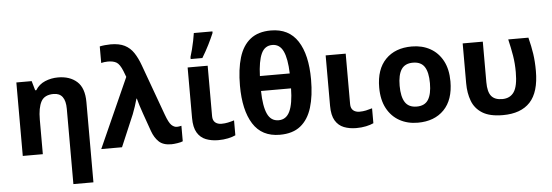

<svg xmlns="http://www.w3.org/2000/svg" viewBox="-59 -989 4088 1421"><g transform="rotate(-5 1984.5 -278.0)"><path d="M388.2 -556.2Q475.6 -556.2 528.8 -508.5Q582 -460.9 582 -356V240.2H433.1V-318.8Q433.1 -437 345.2 -437Q276.9 -437 252 -390.6Q227.1 -344.2 227.1 -256.8V0H78.1V-545.9H191.9L211.9 -476.1H220.2Q246.1 -518.1 291.5 -537.1Q336.9 -556.2 388.2 -556.2Z M661.1 0 892.1 -516.1 875 -561Q854 -612.8 830.1 -627Q806.2 -641.1 766.1 -641.1Q752.4 -641.1 739.3 -639.2Q726.1 -637.2 716.3 -634.8V-757.8Q730 -761.2 754.6 -763.7Q779.3 -766.1 797.4 -766.1Q860.8 -766.1 901.4 -745.6Q941.9 -725.1 968 -685.8Q994.1 -646.5 1014.2 -590.8L1151.4 -213.9Q1173.8 -151.9 1193.1 -133.5Q1212.4 -115.2 1233.4 -115.2Q1247.6 -115.2 1267.1 -120.1V-4.9Q1255.4 1 1227.5 5.4Q1199.7 9.8 1181.2 9.8Q1120.6 9.8 1088.9 -20.5Q1057.1 -50.8 1039.1 -101.1L992.2 -233.9Q981 -266.1 971.2 -296.6Q961.4 -327.1 956.1 -349.1H953.1Q945.8 -322.8 935.8 -292Q925.8 -261.2 916 -236.8L815.4 0Z M1499.5 -545.9V-170.9Q1499.5 -139.6 1517.3 -124.3Q1535.2 -108.9 1564.5 -108.9Q1589.4 -108.9 1612.3 -113.8Q1635.3 -118.7 1658.7 -126V-15.1Q1636.2 -4.4 1602.8 2.7Q1569.3 9.8 1530.3 9.8Q1479.5 9.8 1438.7 -6.1Q1397.9 -22 1374.3 -61.3Q1350.6 -100.6 1350.6 -170.9V-545.9ZM1378.4 -606V-621.1Q1386.2 -644.5 1394 -675.8Q1401.9 -707 1408.4 -738.8Q1415 -770.5 1418.5 -795.9H1556.6V-784.2Q1540 -745.1 1517.1 -699.2Q1494.1 -653.3 1465.3 -606Z M2252.9 -377.9Q2252.9 -256.3 2226.3 -169.7Q2199.7 -83 2141.6 -36.6Q2083.5 9.8 1987.8 9.8Q1854 9.8 1789.3 -93Q1724.6 -195.8 1724.6 -377.9Q1724.6 -499.5 1750.7 -586.2Q1776.9 -672.9 1835 -719Q1893.1 -765.1 1987.8 -765.1Q2121.1 -765.1 2187 -663.6Q2252.9 -562 2252.9 -377.9ZM1988.8 -657.2Q1932.6 -657.2 1907.2 -601.8Q1881.8 -546.4 1877.9 -436H2099.6Q2096.2 -546.4 2070.1 -601.8Q2043.9 -657.2 1988.8 -657.2ZM1987.8 -98.1Q2044.4 -98.1 2071 -154.5Q2097.7 -210.9 2099.6 -325.2H1876.5Q1878.4 -212.4 1904.3 -155.3Q1930.2 -98.1 1987.8 -98.1Z M2524.9 -545.9V-170.9Q2524.9 -139.6 2542.7 -124.3Q2560.5 -108.9 2589.8 -108.9Q2614.7 -108.9 2637.7 -113.8Q2660.6 -118.7 2684.1 -126V-15.1Q2661.6 -4.4 2628.2 2.7Q2594.7 9.8 2555.7 9.8Q2504.9 9.8 2464.1 -6.1Q2423.3 -22 2399.7 -61.3Q2376 -100.6 2376 -170.9V-545.9Z M3279.3 -273.9Q3279.3 -137.2 3207.8 -63.7Q3136.2 9.8 3013.2 9.8Q2936.5 9.8 2877.2 -23.2Q2817.9 -56.2 2783.9 -119.6Q2750 -183.1 2750 -273.9Q2750 -409.7 2821.3 -482.9Q2892.6 -556.2 3016.1 -556.2Q3092.8 -556.2 3152.1 -523.4Q3211.4 -490.7 3245.4 -427.7Q3279.3 -364.7 3279.3 -273.9ZM2901.9 -273.9Q2901.9 -192.9 2928.5 -151.4Q2955.1 -109.9 3015.1 -109.9Q3074.7 -109.9 3100.8 -151.4Q3127 -192.9 3127 -273.9Q3127 -355 3100.6 -395.5Q3074.2 -436 3014.2 -436Q2955.1 -436 2928.5 -395.5Q2901.9 -355 2901.9 -273.9Z M3645 8.8Q3547.4 8.8 3492.7 -25.4Q3438 -59.6 3416 -118.2Q3394 -176.8 3394 -249V-545.9H3543.5V-244.1Q3543.5 -172.9 3569.1 -141.4Q3594.7 -109.9 3650.4 -109.9Q3708.5 -109.9 3737.8 -152.8Q3767.1 -195.8 3767.1 -299.8Q3767.1 -364.7 3757.6 -422.4Q3748 -480 3732.4 -545.9H3882.3Q3898.9 -481 3907.5 -423.3Q3916 -365.7 3916 -295.9Q3916 -138.7 3847.4 -64.9Q3778.8 8.8 3645 8.8Z"/></g></svg>

Font: Open Sans
Style: Bold
Weight: 700
Designer: Monotype Design Team
Foundry: Monotype Imaging Inc.
Version: Version 3.000; ttfautohint (v1.8.4)